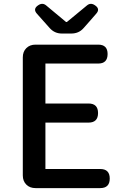

<svg xmlns="http://www.w3.org/2000/svg" viewBox="-20 -965 640 985"><path d="M162 0Q133 0 115 -18Q97 -36 97 -65V-671Q97 -700 115 -718Q133 -736 162 -736H484Q532 -736 532 -688Q532 -639 484 -639H213V-434H434Q483 -434 483 -385Q483 -336 434 -336H213V-98H494Q543 -98 543 -49Q543 0 494 0H320ZM297 -793Q260 -793 235 -821L170 -894Q147 -919 176 -938Q198 -953 217 -937L319 -852H323L426 -937Q445 -953 467 -938Q496 -919 473 -894L439 -855L408 -820Q384 -793 346 -793Z"/></svg>

Font: GenSenRounded TW M
Style: Regular
Weight: 500
Version: Version 1.501;PS 1;hotconv 16.6.51;makeotf.lib2.5.65220